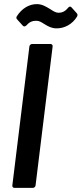

<svg xmlns="http://www.w3.org/2000/svg" viewBox="-20 -914 397 934"><path d="M256 -776C293 -776 331 -795 354 -832C358 -839 358 -844 354 -849L328 -878C323 -884 317 -883 311 -876C297 -858 281 -852 266 -852C248 -852 237 -862 222 -871C203 -882 185 -894 159 -894C122 -894 86 -873 62 -835C58 -829 59 -824 64 -819L91 -789C96 -784 101 -784 108 -790C122 -806 136 -813 156 -813C172 -813 181 -806 199 -795C216 -785 231 -776 256 -776ZM50 0H140C146 0 152 -5 153 -12L236 -688C237 -695 232 -700 226 -700H136C130 -700 124 -695 123 -688L40 -12C39 -5 44 0 50 0Z"/></svg>

Font: Barlow Semi Condensed SemiBold
Style: Italic
Weight: 600
Width: 4
Italic angle: -7°
Designer: Jeremy Tribby
Foundry: Tribby Type
Version: Version 1.422;hotconv 1.0.109;makeotfexe 2.5.65596